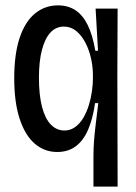

<svg xmlns="http://www.w3.org/2000/svg" viewBox="-20 -554 505 715"><path d="M328 141V25Q328 2 330 -27Q332 -56 336.5 -92Q341 -128 346 -170H334Q326 -113 308.5 -72Q291 -31 262.5 -9.5Q234 12 193 12Q146 12 110 -18.5Q74 -49 53.5 -110.5Q33 -172 33 -263Q33 -352 53 -412.5Q73 -473 110 -503.5Q147 -534 196 -534Q234 -534 261.5 -515.5Q289 -497 307 -460Q325 -423 335 -365H345L336 -522H418L417 -278L418 141ZM220 -68Q242 -68 260 -81Q278 -94 290.5 -115.5Q303 -137 311 -163Q319 -189 322.5 -215Q326 -241 326 -261V-275Q326 -305 319 -336.5Q312 -368 298 -395Q284 -422 264 -438.5Q244 -455 218 -455Q188 -455 167.5 -432.5Q147 -410 136 -367.5Q125 -325 125 -265Q125 -200 136.5 -156Q148 -112 169.5 -90Q191 -68 220 -68Z"/></svg>

Font: Bricolage Grotesque 72pt SemiCondensed
Style: Regular
Weight: 400
Width: 4
Designer: Mathieu Triay
Foundry: Atelier Triay
Version: Version 1.001;gftools[0.9.33.dev8+g029e19f]